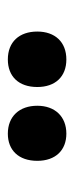

<svg xmlns="http://www.w3.org/2000/svg" viewBox="134 -942 193 502"><g transform="rotate(-90 231.0 -690.5)"><path d="M62 -690C62 -642 90 -614 133 -614C178 -614 206 -644 206 -690C206 -737 178 -767 133 -767C90 -767 62 -739 62 -690ZM255 -690C255 -643 282 -614 327 -614C373 -614 400 -644 400 -690C400 -737 373 -767 327 -767C283 -767 255 -739 255 -690Z"/></g></svg>

Font: Noto Sans Bengali ExtraCondensed Black
Style: Regular
Weight: 900
Width: 2
Designer: Joana Ranito - Universal Thirst; Jelle Bosma - Monotype Design Team
Foundry: Universal Thirst ehf.
Version: Version 3.000